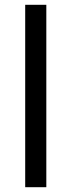

<svg xmlns="http://www.w3.org/2000/svg" viewBox="-20 -780 298 800"><path d="M173 0H85V-760H173Z"/></svg>

Font: Noto Sans Hebrew Droid
Style: Regular
Weight: 400
Designer: Monotype Design Team
Foundry: Monotype Imaging Inc.
Version: Version 1.100